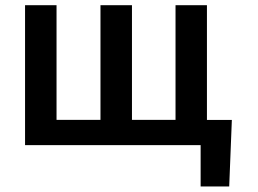

<svg xmlns="http://www.w3.org/2000/svg" viewBox="-20 -548 974 725"><path d="M74.6 -528.4H193.5V-95.5H359.4V-528.4H478.3V-95.5H642.8V-528.4H761.4V-95.2H855.5L845.5 156.2H737.6V0H74.6Z"/></svg>

Font: Interface Medium
Style: Regular
Weight: 500
Designer: Rasmus Andersson
Foundry: rsms
Version: Version 1.8